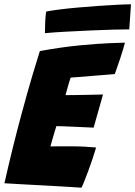

<svg xmlns="http://www.w3.org/2000/svg" viewBox="-34 -862 626 889"><path d="M343 7Q296.5 4 250.2 1.2Q204 -1.5 157.5 -4Q115 -6 71.8 -8.5Q28.5 -11 -13.5 -13.5Q6 -100 25.8 -179.8Q45.5 -259.5 64.5 -329.5Q93.5 -437 116.2 -513.5Q139 -590 150.5 -625.5Q251 -644 335.5 -652Q420 -660 475.2 -662.2Q530.5 -664.5 544.5 -664.5Q535 -628.5 523.2 -593.2Q511.5 -558 497.5 -519L293 -502.5Q290.5 -496 285.5 -479.2Q280.5 -462.5 275.8 -445.2Q271 -428 269.5 -421.5Q289 -421.5 321.8 -422Q354.5 -422.5 388 -423.2Q421.5 -424 443 -424.5L399.5 -271Q391.5 -271.5 367 -272.5Q342.5 -273.5 313 -275Q283.5 -276.5 259.2 -277.2Q235 -278 227 -278Q224.5 -270.5 218.8 -251.5Q213 -232.5 207.5 -213Q202 -193.5 199.5 -184Q205 -184.5 233.8 -184.5Q262.5 -184.5 293.5 -184.5Q328 -184.5 359.8 -182.8Q391.5 -181 411 -179Q404.5 -156.5 394.8 -127.5Q385 -98.5 374.5 -70Q364 -41.5 355.5 -20.5Q347 0.5 343 7ZM564.5 -726Q537 -726 490 -724.8Q443 -723.5 386.5 -721Q330 -718.5 274.2 -715.5Q218.5 -712.5 174 -708.5Q174 -734.5 175.2 -759.2Q176.5 -784 179.5 -808.5Q205 -813.5 244.8 -818.5Q284.5 -823.5 331.2 -827.5Q378 -831.5 424.2 -834.8Q470.5 -838 509.5 -840Q548.5 -842 572.5 -842Z"/></svg>

Font: Grandstander ExtraBold
Style: Italic
Weight: 800
Italic angle: -15°
Designer: Tyler Finck
Foundry: Etcetera Type Co
Version: Version 1.200; ttfautohint (v1.8.3)